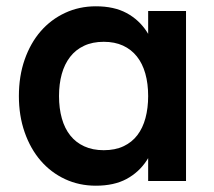

<svg xmlns="http://www.w3.org/2000/svg" viewBox="-20 -575 681 610"><path d="M571 -540V0H450.7V-540ZM284.5 -555Q342.4 -555 382.1 -533.6Q421.8 -512.2 446.5 -474.2Q471.2 -436.2 482 -383.9Q492.8 -331.6 492.8 -269.8Q492.8 -208 481.9 -155.7Q471.1 -103.4 446.3 -65.5Q421.6 -27.7 381.9 -6.3Q342.2 15 284.5 15Q231.5 15 186.5 -6Q141.6 -27 109.1 -64.7Q76.6 -102.4 58.3 -154.9Q40 -207.3 40 -269.8Q40 -333 58.3 -385.5Q76.7 -438.1 109.2 -475.6Q141.8 -513.1 186.7 -534Q231.7 -555 284.5 -555ZM309.5 -442.2Q273.9 -442.2 247.2 -429.6Q220.4 -417.1 202.7 -394.2Q185 -371.3 176.2 -339.7Q167.5 -308.1 167.5 -269.8Q167.5 -230.7 176.5 -198.8Q185.4 -167 203.2 -144.7Q220.9 -122.3 247.7 -110.1Q274.4 -97.8 309.5 -97.8Q346 -97.8 372.5 -110.4Q399.1 -122.9 416.4 -145.6Q433.7 -168.2 442.2 -200Q450.7 -231.8 450.7 -269.8Q450.7 -309.4 441.7 -341.3Q432.7 -373.2 414.9 -395.6Q397.1 -418 370.8 -430.1Q344.5 -442.2 309.5 -442.2Z"/></svg>

Font: Vela Sans GX ExtLt
Style: Regular
Weight: 200
Designer: Principal design: Mikhail Sharanda - project Manrope.
Design modification: Ravid Balaliev
Foundry: Mikhail Sharanda
Version: Version 1.001